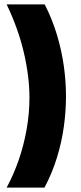

<svg xmlns="http://www.w3.org/2000/svg" viewBox="-20 -733 366 867"><path d="M10 -713H182Q217 -644 238 -573Q259 -502 268.5 -433Q278 -364 278 -298Q278 -232 268.5 -162.5Q259 -93 237.5 -22.5Q216 48 181 114H10Q41 57 64 -9Q87 -75 100 -147.5Q113 -220 113 -292Q113 -340 106.5 -391.5Q100 -443 87.5 -496.5Q75 -550 55.5 -604.5Q36 -659 10 -713Z"/></svg>

Font: Bricolage Grotesque 24pt ExtraBold
Style: Regular
Weight: 800
Designer: Mathieu Triay
Foundry: Atelier Triay
Version: Version 1.001;gftools[0.9.33.dev8+g029e19f]